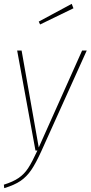

<svg xmlns="http://www.w3.org/2000/svg" viewBox="-30 -781 470 996"><path d="M185 2Q156 66 132 101Q108 136 76.5 157.5Q45 179 -8 195L-10 177Q38 162 67 142Q96 122 116.5 90.5Q137 59 164 0H154L59 -519H82L171 -16L396 -519H420ZM342 -761 351 -738 178 -654 171 -669Z"/></svg>

Font: Fira Sans Condensed Thin
Style: Italic
Weight: 250
Width: 3
Italic angle: -8°
Designer: Carrois Corporate & Edenspiekermann AG
Foundry: Carrois Corporate GbR & Edenspiekermann AG
Version: Version 4.203